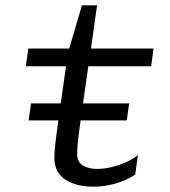

<svg xmlns="http://www.w3.org/2000/svg" viewBox="-20 -694 640 724"><path d="M332 10Q267 10 226 -17Q185 -44 185 -100Q185 -109 186 -125Q187 -141 192 -180L200 -240H88L97 -304H209L229 -444H77L87 -511H241L289 -674H346L323 -511H559L550 -444H313L293 -304H467L458 -240H284L276 -181Q274 -165 272.5 -147.5Q271 -130 271 -113Q271 -83 292.5 -70Q314 -57 346 -57Q384 -57 427.5 -71.5Q471 -86 500 -109L490 -36Q470 -22 443.5 -11.5Q417 -1 388.5 4.5Q360 10 332 10Z"/></svg>

Font: Chivo Mono Medium Light
Style: Italic
Weight: 300
Italic angle: -8.05°
Monospace: yes
Version: Version 1.008